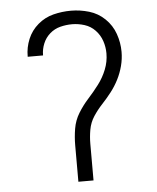

<svg xmlns="http://www.w3.org/2000/svg" viewBox="-53 -788 682 834"><g transform="rotate(-5 288.0 -371.5)"><path d="M255 0H321V-159Q321 -190 326.5 -221Q332 -252 349 -278Q366 -304 387.5 -327Q409 -350 428 -374.5Q447 -399 461 -426.5Q475 -454 483 -484.5Q491 -515 491 -546Q491 -586 477.5 -624.5Q464 -663 434.5 -691.5Q405 -720 366 -731.5Q327 -743 287 -743Q248 -743 210.5 -733.5Q173 -724 143 -698.5Q113 -673 98 -637Q83 -601 83 -562V-560H150V-562Q150 -587 160 -611.5Q170 -636 190 -653.5Q210 -671 235.5 -677.5Q261 -684 287 -684Q314 -684 341 -675.5Q368 -667 387.5 -646.5Q407 -626 416 -599.5Q425 -573 425 -545Q425 -509 411.5 -475Q398 -441 376 -412Q354 -383 329.5 -356Q305 -329 286 -298Q267 -267 261 -231Q255 -195 255 -159Z"/></g></svg>

Font: Iosevka Sparkle Light
Style: Regular
Weight: 300
Designer: Belleve Invis
Foundry: Belleve Invis
Version: Version 4.5.0; ttfautohint (v1.8.3)